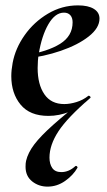

<svg xmlns="http://www.w3.org/2000/svg" viewBox="-20 -419 397 714"><path d="M75 201Q75 187 77 179Q84 149 107.5 118Q131 87 177.5 45.5Q224 4 309 -63L316 -55Q231 18 197.5 69Q164 120 164 167Q164 191 174.5 206Q185 221 208 221Q236 221 260 199Q261 198 263 198Q265 198 267 200.5Q269 203 268 205Q252 233 222 254Q192 275 157 275Q124 275 99.5 255.5Q75 236 75 201ZM22 -136Q22 -158 27 -185Q37 -239 71.5 -288Q106 -337 158 -368Q210 -399 270 -399Q308 -399 329 -386Q350 -373 350 -350Q350 -315 310 -283.5Q270 -252 206 -230Q142 -208 73 -201L75 -214Q157 -227 203.5 -256Q250 -285 250 -336Q250 -353 241.5 -362.5Q233 -372 218 -372Q185 -372 160 -329Q135 -286 124 -218Q120 -194 120 -166Q120 -105 145 -68.5Q170 -32 219 -32Q240 -32 264.5 -39.5Q289 -47 309 -63H310Q313 -63 315.5 -60Q318 -57 316 -55Q280 -20 240 -4Q200 12 160 12Q91 12 56.5 -30Q22 -72 22 -136Z"/></svg>

Font: Cormorant Infant
Style: Bold Italic
Weight: 700
Italic angle: -10°
Designer: Christian Thalmann (Catharsis Fonts)
Foundry: Catharsis Fonts
Version: Version 4.000